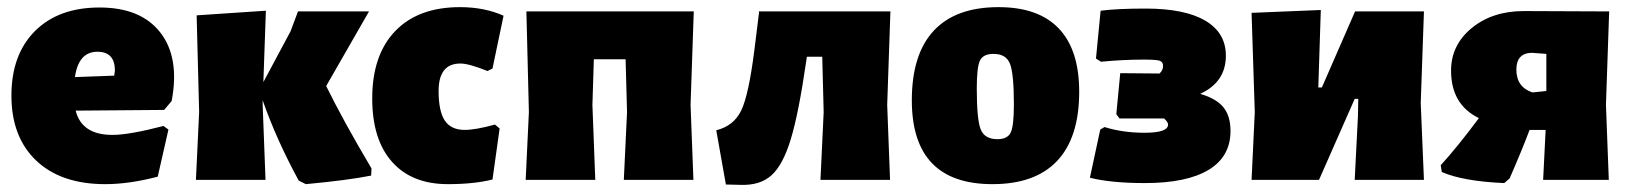

<svg xmlns="http://www.w3.org/2000/svg" viewBox="-20 -504 4574 538"><path d="M275 12Q151 12 81.5 -54Q12 -120 12 -236Q12 -351 78 -417Q144 -483 259 -483Q375 -483 429.5 -412.5Q484 -342 461 -221L440 -196L192 -194Q209 -126 295 -126Q342 -126 438 -151L452 -141L422 -9Q342 12 275 12ZM253 -359Q200 -359 190 -288L300 -292L302 -306Q302 -359 253 -359Z M529 0 538 -190 531 -461 725 -474 718 -274 794 -416 815 -472H1014L894 -263Q941 -167 1021 -32L1020 -12Q955 1 837 12L817 2Q754 -114 716 -223V-210L724 0Z M1269 -484Q1337 -484 1391 -460L1360 -312L1346 -305Q1294 -326 1270 -326Q1209 -326 1209 -249Q1209 -192 1226.5 -166Q1244 -140 1282 -140Q1313 -140 1367 -155L1380 -144L1360 -1Q1308 12 1235 12Q1134 12 1078.5 -50.5Q1023 -113 1023 -228Q1023 -350 1087.5 -417Q1152 -484 1269 -484Z M1453 0 1462 -190 1455 -472H1924L1915 -210L1923 0H1728L1737 -190L1733 -338H1644L1640 -210L1648 0Z M2014 13 1987 -139Q2036 -151 2057 -194.5Q2078 -238 2094 -365L2107 -470L2106 -472H2475L2466 -210L2474 0H2279L2288 -190L2284 -345H2241L2239 -332Q2218 -187 2196 -114.5Q2174 -42 2142 -13Q2110 16 2055 14Z M2778 -484Q2890 -484 2947 -424Q3004 -364 3004 -247Q3004 -119 2942.5 -53.5Q2881 12 2761 12Q2535 12 2535 -223Q2535 -352 2596.5 -418Q2658 -484 2778 -484ZM2764 -353Q2735 -353 2726 -334.5Q2717 -316 2717 -257Q2717 -169 2728 -141.5Q2739 -114 2775 -114Q2803 -114 2812 -132.5Q2821 -151 2821 -211Q2821 -298 2810 -325.5Q2799 -353 2764 -353Z M3188 9Q3093 9 3034 -6L3063 -141L3075 -148Q3126 -132 3187 -132Q3253 -132 3253 -155Q3253 -162 3242 -172H3117L3108 -184L3119 -299L3229 -298Q3239 -307 3239 -319Q3239 -331 3229 -334Q3219 -337 3185 -337Q3127 -337 3065 -331L3051 -340L3064 -474Q3111 -480 3190 -480Q3300 -480 3357.5 -446Q3415 -412 3415 -348Q3415 -274 3343 -241Q3388 -228 3408 -203.5Q3428 -179 3428 -137Q3428 -65 3366.5 -28Q3305 9 3188 9Z M3487 0 3496 -190 3487 -468 3681 -476 3674 -259H3684L3777 -472H3970L3961 -215L3970 0H3776L3785 -177L3786 -227H3776L3676 0Z M4195 9Q4080 4 4020 -22L4017 -41Q4062 -90 4124 -173Q4046 -211 4046 -306Q4046 -378 4104 -425.5Q4162 -473 4250 -473L4489 -472L4480 -210L4488 0H4304L4311 -140H4266Q4245 -84 4210 -4ZM4229 -309Q4229 -260 4274 -245L4313 -249V-353L4272 -356Q4229 -355 4229 -309Z"/></svg>

Font: Alegreya Sans Black
Style: Regular
Weight: 900
Designer: Juan Pablo del Peral
Foundry: Huerta Tipografica
Version: Version 2.007